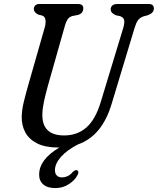

<svg xmlns="http://www.w3.org/2000/svg" viewBox="-20 -720 784 954"><path d="M481 -214.5 592.5 -581.5Q599 -604 597.2 -618.2Q595.5 -632.5 577.5 -639.5L554.5 -644.5Q529.5 -656 530 -674Q530 -685 538 -692.5Q546 -700 562 -700H720Q744.5 -700 744.5 -677.5Q744.5 -655 713.5 -644L694 -639Q674.5 -632 665.2 -619Q656 -606 648 -579L535.5 -206.5Q488 -44.5 367.5 -2.5Q313 25.5 283.2 59Q253.5 92.5 253 125Q253 143.5 262.8 152.5Q272.5 161.5 288.5 161.5Q301.5 161.5 315.2 155.5Q329 149.5 340.5 135.5Q352.5 123.5 361.5 125.5Q366.5 126.5 368.8 133Q371 139.5 364.5 151Q352.5 175 322.5 194.8Q292.5 214.5 255 214.5Q215.5 214.5 194.8 196.2Q174 178 174.5 147Q175 72 275 13Q272.5 13 270 13Q205 13 164.5 -7.5Q124 -28 105.5 -62.8Q87 -97.5 88 -140Q88.5 -174 98.5 -215Q108.5 -256 119.5 -294L203.5 -588Q208.5 -608 205.5 -623Q202.5 -638 190 -642.5L169 -648Q147.5 -659.5 148 -676.5Q148.5 -686 155.2 -693Q162 -700 174 -700H368Q394.5 -700 394 -678Q394 -668 388.5 -659.5Q383 -651 368 -646L340 -640.5Q324 -636 316 -624Q308 -612 302.5 -592L218 -294Q206 -250.5 198.5 -215.8Q191 -181 190.5 -153Q188 -47 298.5 -47Q364 -47 409.2 -86.5Q454.5 -126 481 -214.5Z"/></svg>

Font: Fraunces 144pt SuperSoft
Style: Italic
Weight: 400
Italic angle: -16°
Version: Version 1.000;[b76b70a41]